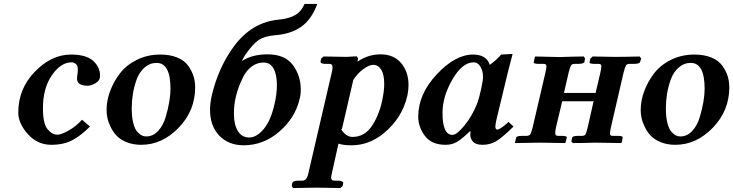

<svg xmlns="http://www.w3.org/2000/svg" viewBox="-20 -718 3686 965"><path d="M237.8 9.8Q168 9.8 119.9 -44.2Q71.8 -98.1 71.8 -151.9Q71.8 -272 155.3 -357.9Q238.8 -443.8 336.9 -443.8Q413.1 -443.8 448 -412.4Q482.9 -380.9 482.9 -336.9Q482.9 -313 460.4 -300Q438 -287.1 420.9 -287.1Q366.7 -287.1 367.2 -323.2Q367.2 -331.1 369.1 -342.5Q371.1 -354 371.1 -370.1Q371.1 -389.2 360.6 -397Q350.1 -404.8 339.8 -404.8Q285.6 -404.8 240.7 -339.8Q195.8 -274.9 195.8 -172.9Q195.8 -97.7 218.5 -69.3Q241.2 -41 269 -41Q288.1 -41 325.9 -62.5Q363.8 -84 392.1 -116.2L432.1 -82Q389.2 -38.1 345 -14.2Q300.8 9.8 237.8 9.8Z M642.1 -172.9Q642.1 -129.9 649.9 -99.4Q657.7 -68.8 670.2 -55.4Q682.6 -42 693.1 -37.1Q703.6 -32.2 714.8 -32.2Q749 -32.2 774.4 -59.6Q799.8 -86.9 812.3 -128.4Q824.7 -169.9 830.8 -206.5Q836.9 -243.2 836.9 -272Q836.9 -401.9 767.1 -401.9Q732.9 -401.9 706.8 -378.9Q680.7 -356 667.2 -319.6Q653.8 -283.2 647.9 -246.1Q642.1 -209 642.1 -172.9ZM515.6 -165Q515.6 -211.9 533.2 -259.5Q550.8 -307.1 582.8 -349.1Q614.7 -391.1 668.2 -417.5Q721.7 -443.8 785.6 -443.8Q834.5 -443.8 870.6 -429Q906.7 -414.1 925.3 -388.4Q943.8 -362.8 952.4 -335.9Q960.9 -309.1 960.9 -278.8Q960.9 -161.6 877.9 -75.9Q794.9 9.8 689.9 9.8Q648.9 9.8 616.9 -3.2Q585 -16.1 566.4 -35.6Q547.9 -55.2 535.9 -80.1Q523.9 -105 519.8 -126Q515.6 -147 515.6 -165Z M1166.5 -235.8Q1155.3 -191.9 1155.8 -146Q1155.8 -90.8 1175.8 -58.8Q1195.8 -26.9 1232.9 -26.9Q1269 -26.9 1304.9 -68.8Q1340.8 -110.8 1359.9 -195.8Q1372.1 -247.6 1371.6 -292Q1371.6 -343.8 1354.7 -373.8Q1337.9 -403.8 1304.7 -403.8Q1271.5 -403.8 1244.6 -383.3Q1217.8 -362.8 1202.1 -330.8Q1186.5 -298.8 1178.7 -276.9Q1170.9 -254.9 1166.5 -235.8ZM1044.9 -240.2Q1078.1 -380.4 1157.7 -487.8Q1246.6 -606 1378.9 -619.1Q1432.1 -624 1463.4 -642.1Q1494.6 -660.2 1510.7 -698.2H1574.7Q1545.9 -620.1 1493.9 -583.5Q1441.9 -546.9 1362.8 -541Q1307.6 -536.1 1279.1 -516.1Q1250.5 -496.1 1215.8 -446.8Q1208 -437 1195.8 -411.1Q1247.6 -445.3 1325.7 -444.8Q1411.6 -444.8 1451.7 -391.4Q1491.7 -337.9 1491.7 -268.1Q1491.7 -241.2 1485.8 -220.2Q1463.9 -126 1384.3 -56.9Q1304.7 12.2 1204.6 12.2Q1129.4 12.2 1082.5 -35.9Q1035.6 -84 1035.6 -167Q1036.1 -201.2 1044.9 -240.2Z M1755.4 -314.9 1698.2 -67.9 1693.4 -69.8Q1719.2 -29.8 1751.5 -29.8Q1810.5 -29.8 1846.9 -81.8Q1883.3 -133.8 1900.4 -210Q1911.6 -263.2 1911.1 -296.9Q1911.1 -342.8 1896.2 -367.4Q1881.3 -392.1 1855.5 -392.1Q1835.4 -392.1 1805.9 -370.6Q1776.4 -349.1 1753.4 -313ZM1780.3 -423.8 1776.4 -408.2Q1831.5 -445.3 1893.1 -444.8Q1959 -444.8 1996.1 -400.9Q2033.2 -356.9 2033.2 -290Q2033.2 -264.2 2027.3 -236.8Q2001.5 -124 1907.2 -46.9Q1834 12.2 1747.1 12.2Q1705.1 12.2 1681.2 3.9L1648.4 150.9Q1644.5 168.9 1644 172.9Q1644 189.9 1659.2 189.9H1678.2Q1690.4 189.9 1698.2 193.4Q1706.1 196.8 1705.1 202.1L1702.1 216.8L1690.4 227.1Q1609.4 225.1 1571.3 225.1L1453.1 227.1L1446.3 216.8L1449.2 202.1Q1452.1 189.9 1482.4 189.9H1500.5Q1522.5 189.9 1530.3 150.9L1648.4 -357.9Q1651.4 -372.1 1651.4 -379.9Q1651.4 -397 1636.2 -397H1617.2Q1588.4 -397 1591.3 -410.2L1594.2 -423.8L1606.4 -434.1Q1686.5 -432.1 1722.2 -432.1L1772.5 -435.1Z M2377 -194.8Q2390.1 -231 2398.9 -273.4Q2407.7 -315.9 2407.7 -331.1Q2407.7 -360.8 2394.8 -382.8Q2381.8 -404.8 2360.8 -404.8Q2303.7 -404.8 2253.9 -318.8Q2204.1 -232.9 2204.1 -150.9Q2204.1 -40 2253.9 -40Q2275.9 -40 2314.5 -87.4Q2353 -134.8 2377 -194.8ZM2343.8 -39.1Q2343.8 -52.2 2344.7 -58.1L2342.8 -59.1Q2297.9 -16.1 2273.9 -3.2Q2250 9.8 2219.7 9.8Q2148.9 9.8 2115.5 -35.2Q2082 -80.1 2082 -131.8Q2082 -244.6 2175 -344.2Q2268.1 -443.8 2357.9 -443.8Q2424.8 -443.8 2441.9 -392.1Q2471.7 -413.1 2499 -443.8L2553.7 -446.8Q2555.7 -446.8 2555.7 -443.8Q2533.2 -359.9 2524.4 -320.8L2477.1 -125Q2470.2 -96.2 2469.7 -83Q2469.7 -66.9 2479 -66.9Q2494.1 -66.9 2536.1 -105L2561 -82Q2505.9 -27.8 2474.9 -9Q2443.8 9.8 2405.8 9.8Q2371.6 9.8 2357.7 -5.6Q2343.8 -21 2343.8 -39.1Z M2721.7 -355Q2726.6 -377.9 2726.6 -384.8Q2726.6 -397 2712.4 -397H2687.5Q2659.7 -397 2662.6 -405.8L2667.5 -428.2L2669.4 -434.1L2793.5 -431.2Q2811.5 -432.1 2854.5 -433.1Q2897.5 -434.1 2914.6 -434.1L2920.4 -423.8L2917.5 -407.2Q2914.6 -397.5 2887.7 -397H2866.7Q2855.5 -397 2850.3 -389.4Q2845.2 -381.8 2838.4 -355L2814.5 -251H2973.6L2997.6 -354Q3002.4 -377 3002.4 -384.8Q3002.4 -397 2989.3 -397H2968.3Q2940.4 -397 2943.4 -405.8L2947.3 -423.8L2958.5 -434.1L3069.3 -432.1Q3121.1 -432.1 3195.3 -434.1L3202.6 -423.8L3197.3 -407.2Q3195.3 -397.5 3168.5 -397H3143.6Q3131.3 -397 3126.5 -389.4Q3121.6 -381.8 3114.3 -354L3050.3 -77.1Q3045.4 -52.2 3045.4 -46.9Q3045.4 -34.7 3059.6 -35.2H3085.4Q3112.3 -35.2 3109.4 -24.9L3105.5 -4.9L3102.5 1L2968.3 -1Q2952.1 0 2913.3 0.5Q2874.5 1 2858.4 1L2851.6 -7.8L2855.5 -25.9Q2857.4 -34.7 2884.3 -35.2H2905.3Q2917.5 -35.2 2922.4 -42.5Q2927.2 -49.8 2933.6 -77.1L2963.4 -209H2805.7L2774.4 -78.1Q2770.5 -59.1 2770.5 -47.9Q2770.5 -35.6 2783.7 -35.2H2803.2Q2831.1 -35.2 2828.6 -25.9L2823.2 -4.9L2821.3 1L2693.4 -1Q2676.3 -1 2630.9 0Q2585.4 1 2568.4 1L2569.3 -4.9L2574.2 -25.9Q2575.2 -34.7 2603.5 -35.2H2628.4Q2640.6 -36.1 2645.5 -43.5Q2650.4 -50.8 2657.2 -78.1Z M3326.7 -172.9Q3326.7 -129.9 3334.5 -99.4Q3342.3 -68.8 3354.7 -55.4Q3367.2 -42 3377.7 -37.1Q3388.2 -32.2 3399.4 -32.2Q3433.6 -32.2 3459 -59.6Q3484.4 -86.9 3496.8 -128.4Q3509.3 -169.9 3515.4 -206.5Q3521.5 -243.2 3521.5 -272Q3521.5 -401.9 3451.7 -401.9Q3417.5 -401.9 3391.4 -378.9Q3365.2 -356 3351.8 -319.6Q3338.4 -283.2 3332.5 -246.1Q3326.7 -209 3326.7 -172.9ZM3200.2 -165Q3200.2 -211.9 3217.8 -259.5Q3235.4 -307.1 3267.3 -349.1Q3299.3 -391.1 3352.8 -417.5Q3406.2 -443.8 3470.2 -443.8Q3519 -443.8 3555.2 -429Q3591.3 -414.1 3609.9 -388.4Q3628.4 -362.8 3637 -335.9Q3645.5 -309.1 3645.5 -278.8Q3645.5 -161.6 3562.5 -75.9Q3479.5 9.8 3374.5 9.8Q3333.5 9.8 3301.5 -3.2Q3269.5 -16.1 3251 -35.6Q3232.4 -55.2 3220.5 -80.1Q3208.5 -105 3204.3 -126Q3200.2 -147 3200.2 -165Z"/></svg>

Font: Linux Libertine
Style: Semibold Italic
Weight: 600
Italic angle: -11.5°
Designer: Philipp H. Poll
Foundry: Philipp H. Poll
Version: Version 5.1.2 ; ttfautohint (v0.9)